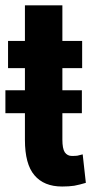

<svg xmlns="http://www.w3.org/2000/svg" viewBox="-21 -680 357 711"><path d="M210 -660.2Q210 -627 210 -528.3Q228.5 -528.3 283.2 -528.3Q283.2 -502.9 283.2 -427.7Q264.6 -427.7 210 -427.7Q210 -407.2 210 -345.7Q228.5 -345.7 282.2 -345.7Q282.2 -324.2 282.2 -260.7Q264.6 -260.7 210 -260.7Q210 -236.3 210 -163.1Q210 -129.9 218.8 -116.2Q228.5 -102.5 245.1 -102.5Q257.8 -102.5 265.6 -103.5Q274.4 -105.5 285.2 -108.4Q289.1 -73.2 296.9 -2.9Q274.4 3.9 253.9 7.8Q234.4 10.7 209 10.7Q141.6 10.7 106.4 -31.2Q71.3 -72.3 71.3 -162.1Q71.3 -195.3 71.3 -260.7Q52.7 -260.7 -1 -260.7Q-1 -274.4 -1 -318.4Q-1 -325.2 -1 -345.7Q17.6 -345.7 71.3 -345.7Q71.3 -366.2 71.3 -427.7Q55.7 -427.7 8.8 -427.7Q8.8 -453.1 8.8 -528.3Q24.4 -528.3 71.3 -528.3Q71.3 -561.5 71.3 -660.2Q105.5 -660.2 210 -660.2Z"/></svg>

Font: Noto Sans Hebrew DECATHLON 
Style: Bold
Weight: 400
Designer: Monotype Design Team
Version: Version 2.000;GOOG;noto-fonts:20170220:a8a215d2e889